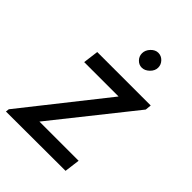

<svg xmlns="http://www.w3.org/2000/svg" viewBox="-236 -803 904 904"><g transform="rotate(45 215.5 -351.5)"><path d="M-30 -17 293 -425H64L74 -502H430L427 -472L113 -78H374L364 -1L-32 0ZM227 -647Q227 -668 243.5 -685.5Q260 -703 280 -703Q300 -703 314.5 -688Q329 -673 329 -653Q329 -632 311.5 -615Q294 -598 274 -598Q255 -598 241 -612.5Q227 -627 227 -647Z"/></g></svg>

Font: Bellota Text
Style: Bold Italic
Weight: 700
Italic angle: -7.5°
Designer: Kemie Guaida
Foundry: Kemie Guaida
Version: Version 4.001